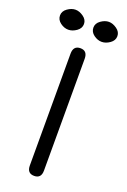

<svg xmlns="http://www.w3.org/2000/svg" viewBox="-178 -839 591 897"><g transform="rotate(20 117.5 -391.0)"><path d="M93.8 -739.3Q93.8 -717.8 73.7 -703.6Q53.7 -689.5 33.2 -689.5Q12.7 -689.5 -6.3 -703.6Q-25.4 -717.8 -25.4 -739.3Q-25.4 -760.7 -5.4 -774.9Q14.6 -789.1 34.2 -789.1Q53.7 -789.1 73.7 -774.9Q93.8 -760.7 93.8 -739.3ZM259.8 -739.3Q259.8 -717.8 239.7 -703.6Q219.7 -689.5 199.2 -689.5Q178.7 -689.5 159.7 -703.6Q140.6 -717.8 140.6 -739.3Q140.6 -760.7 160.6 -774.9Q180.7 -789.1 200.2 -789.1Q219.7 -789.1 239.7 -774.9Q259.8 -760.7 259.8 -739.3ZM152.3 -32.2Q152.3 6.8 117.2 6.8Q82 6.8 82 -32.2V-587.9Q82 -627.9 117.2 -627.9Q152.3 -627.9 152.3 -587.9Z"/></g></svg>

Font: Jura
Style: DemiBold
Weight: 600
Version: Version 2.5